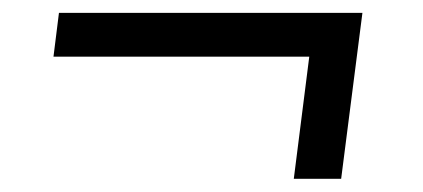

<svg xmlns="http://www.w3.org/2000/svg" viewBox="-20 -366 656 298"><path d="M71.5 -346H542.5L509.5 -88.5H436L460 -278H63Z"/></svg>

Font: Merriweather 48pt Medium
Style: Italic
Weight: 500
Italic angle: -7.8°
Version: Version 2.101